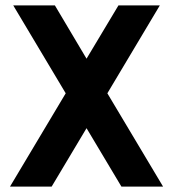

<svg xmlns="http://www.w3.org/2000/svg" viewBox="-20 -690 640 710"><path d="M29 -670 223 -345 17 0H171L300 -216L429 0H583L377 -345L571 -670H418L300 -473L183 -670Z"/></svg>

Font: LT Wave Mono Bold
Style: Regular
Weight: 700
Designer: Daniel Lyons
Version: Version 2.5 (Glyphs App)